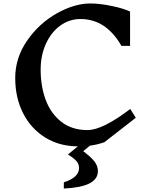

<svg xmlns="http://www.w3.org/2000/svg" viewBox="-20 -826 863 1110"><path d="M500 16 461 48Q510 85 528 110Q546 135 546 163Q546 209 498 234Q450 259 349 264V228Q437 200 437 145Q437 123 422.5 106Q408 89 373 67L430 20Q324 20 241.5 -31Q159 -82 113.5 -171.5Q68 -261 68 -375Q68 -492 137 -591.5Q206 -691 308 -748.5Q410 -806 503 -806Q557 -806 628 -791Q699 -776 732 -759V-561H682Q593 -716 445 -716Q381 -716 328.5 -678Q276 -640 245.5 -573Q215 -506 215 -423Q215 -327 244.5 -248Q274 -169 335 -121.5Q396 -74 486 -74Q573 -74 733 -196L765 -145L581 -2V-3Q540 11 500 16Z"/></svg>

Font: Inknut Antiqua Medium
Style: Regular
Weight: 500
Designer: Claus Eggers Sørensen
Foundry: Claus Eggers Sørensen
Version: Version 1.003; ttfautohint (v1.8.2) -l 8 -r 50 -G 200 -x 14 